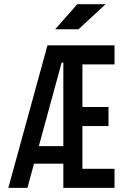

<svg xmlns="http://www.w3.org/2000/svg" viewBox="-20 -914 626 934"><path d="M20.5 0 210.9 -693.4H537.1V-600.6H380.9V-393.6H507.8V-300.8H380.9V-92.8H537.1V0H288.1V-117.7H145.5L113.3 0ZM168.9 -203.1H288.1V-609.4H279.8ZM248.5 -771.5 356 -893.6H493.7L361.8 -771.5Z"/></svg>

Font: CaskaydiaCove NFP
Style: Regular
Weight: 400
Designer: Aaron Bell
Foundry: Saja Typeworks
Version: Version 2111.001; VTT 6.35;Nerd Fonts 3.1.1